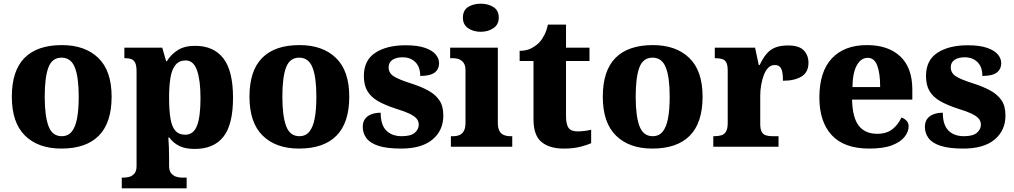

<svg xmlns="http://www.w3.org/2000/svg" viewBox="-20 -794 5488 1039"><path d="M312 10Q187 10 115.5 -60Q44 -130 44 -271Q44 -411 112.5 -480.5Q181 -550 315 -550Q440 -550 512 -480.5Q584 -411 584 -271Q584 -130 515 -60Q446 10 312 10ZM314 -57Q348 -57 368 -81.5Q388 -106 397 -153.5Q406 -201 406 -271Q406 -376 385 -429Q364 -482 313 -482Q262 -482 242 -429Q222 -376 222 -271Q222 -166 242.5 -111.5Q263 -57 314 -57Z M639 225V167H652Q664 167 679.5 163Q695 159 707 145.5Q719 132 719 105V-407Q719 -439 711.5 -454Q704 -469 691 -474Q678 -479 660 -479H653V-536H858L879 -463H883Q905 -499 941.5 -522.5Q978 -546 1036 -546Q1136 -546 1188.5 -478.5Q1241 -411 1241 -265Q1241 -120 1189 -54Q1137 12 1034 12Q983 12 950.5 -4Q918 -20 896 -50H891Q893 -25 894 3.5Q895 32 895 60V103Q895 131 907 144.5Q919 158 934.5 162.5Q950 167 961 167H990V225ZM982 -65Q1027 -65 1046 -113.5Q1065 -162 1065 -263Q1065 -360 1046 -413.5Q1027 -467 985 -467Q950 -467 930 -443Q910 -419 902.5 -374Q895 -329 895 -265Q895 -197 902.5 -152.5Q910 -108 929 -86.5Q948 -65 982 -65Z M1598 10Q1473 10 1401.5 -60Q1330 -130 1330 -271Q1330 -411 1398.5 -480.5Q1467 -550 1601 -550Q1726 -550 1798 -480.5Q1870 -411 1870 -271Q1870 -130 1801 -60Q1732 10 1598 10ZM1600 -57Q1634 -57 1654 -81.5Q1674 -106 1683 -153.5Q1692 -201 1692 -271Q1692 -376 1671 -429Q1650 -482 1599 -482Q1548 -482 1528 -429Q1508 -376 1508 -271Q1508 -166 1528.5 -111.5Q1549 -57 1600 -57Z M2151 10Q2073 10 2027.5 -5Q1982 -20 1962.5 -47Q1943 -74 1943 -107Q1943 -135 1956.5 -152Q1970 -169 1992 -176.5Q2014 -184 2040 -184Q2040 -118 2070.5 -87.5Q2101 -57 2154 -57Q2203 -57 2224.5 -75.5Q2246 -94 2246 -119Q2246 -139 2233.5 -153Q2221 -167 2194.5 -179.5Q2168 -192 2125 -205Q2066 -224 2027 -246Q1988 -268 1968.5 -300.5Q1949 -333 1949 -383Q1949 -468 2011 -508.5Q2073 -549 2175 -549Q2240 -549 2280 -535Q2320 -521 2338 -499Q2356 -477 2356 -453Q2356 -419 2331.5 -401Q2307 -383 2254 -383Q2254 -432 2227.5 -458Q2201 -484 2159 -484Q2124 -484 2103.5 -470Q2083 -456 2083 -430Q2083 -400 2108.5 -382.5Q2134 -365 2203 -343Q2257 -326 2296.5 -304.5Q2336 -283 2357.5 -251.5Q2379 -220 2379 -169Q2379 -88 2320.5 -39Q2262 10 2151 10Z M2420 0V-57H2432Q2452 -57 2467 -63.5Q2482 -70 2490.5 -86Q2499 -102 2499 -130V-412Q2499 -438 2490 -452Q2481 -466 2466 -472.5Q2451 -479 2432 -479H2416V-536H2674V-128Q2674 -101 2682.5 -85.5Q2691 -70 2706.5 -63.5Q2722 -57 2740 -57H2752V0ZM2582 -622Q2541 -622 2513 -641.5Q2485 -661 2485 -698Q2485 -738 2513 -756Q2541 -774 2582 -774Q2621 -774 2650 -756Q2679 -738 2679 -698Q2679 -661 2650 -641.5Q2621 -622 2582 -622Z M3030 10Q2954 10 2910.5 -25.5Q2867 -61 2867 -149V-464H2792V-519Q2831 -519 2857.5 -534Q2884 -549 2899 -565Q2913 -580 2925.5 -604Q2938 -628 2945 -661H3043V-536H3170V-464H3043V-165Q3043 -123 3056 -103Q3069 -83 3105 -83Q3124 -83 3143.5 -85.5Q3163 -88 3179 -92V-19Q3162 -11 3123.5 -0.5Q3085 10 3030 10Z M3510 10Q3385 10 3313.5 -60Q3242 -130 3242 -271Q3242 -411 3310.5 -480.5Q3379 -550 3513 -550Q3638 -550 3710 -480.5Q3782 -411 3782 -271Q3782 -130 3713 -60Q3644 10 3510 10ZM3512 -57Q3546 -57 3566 -81.5Q3586 -106 3595 -153.5Q3604 -201 3604 -271Q3604 -376 3583 -429Q3562 -482 3511 -482Q3460 -482 3440 -429Q3420 -376 3420 -271Q3420 -166 3440.5 -111.5Q3461 -57 3512 -57Z M3840 0V-57H3845Q3868 -57 3884 -62Q3900 -67 3909 -82.5Q3918 -98 3918 -129V-411Q3918 -441 3910.5 -455.5Q3903 -470 3888 -474.5Q3873 -479 3851 -479H3848V-536H4066L4086 -442H4091Q4108 -479 4128.5 -503Q4149 -527 4177 -537.5Q4205 -548 4245 -548Q4304 -548 4329.5 -521.5Q4355 -495 4355 -454Q4355 -403 4317.5 -380Q4280 -357 4217 -357Q4217 -385 4213.5 -403.5Q4210 -422 4200.5 -432Q4191 -442 4172 -442Q4152 -442 4137.5 -427.5Q4123 -413 4113.5 -388Q4104 -363 4099 -334Q4094 -305 4094 -276V-124Q4094 -95 4102 -80.5Q4110 -66 4125 -61.5Q4140 -57 4159 -57H4193V0Z M4684 10Q4548 10 4481 -62.5Q4414 -135 4414 -266Q4414 -406 4481.5 -478Q4549 -550 4672 -550Q4786 -550 4851.5 -489Q4917 -428 4917 -309V-255H4591Q4593 -158 4627 -114Q4661 -70 4727 -70Q4778 -70 4809.5 -95Q4841 -120 4858 -158Q4874 -153 4885.5 -141Q4897 -129 4897 -110Q4897 -82 4875.5 -54Q4854 -26 4807.5 -8Q4761 10 4684 10ZM4743 -323Q4743 -398 4727 -439.5Q4711 -481 4676 -481Q4639 -481 4616.5 -440.5Q4594 -400 4593 -323Z M5193 10Q5115 10 5069.5 -5Q5024 -20 5004.5 -47Q4985 -74 4985 -107Q4985 -135 4998.5 -152Q5012 -169 5034 -176.5Q5056 -184 5082 -184Q5082 -118 5112.5 -87.5Q5143 -57 5196 -57Q5245 -57 5266.5 -75.5Q5288 -94 5288 -119Q5288 -139 5275.5 -153Q5263 -167 5236.5 -179.5Q5210 -192 5167 -205Q5108 -224 5069 -246Q5030 -268 5010.5 -300.5Q4991 -333 4991 -383Q4991 -468 5053 -508.5Q5115 -549 5217 -549Q5282 -549 5322 -535Q5362 -521 5380 -499Q5398 -477 5398 -453Q5398 -419 5373.5 -401Q5349 -383 5296 -383Q5296 -432 5269.5 -458Q5243 -484 5201 -484Q5166 -484 5145.5 -470Q5125 -456 5125 -430Q5125 -400 5150.5 -382.5Q5176 -365 5245 -343Q5299 -326 5338.5 -304.5Q5378 -283 5399.5 -251.5Q5421 -220 5421 -169Q5421 -88 5362.5 -39Q5304 10 5193 10Z"/></svg>

Font: Noto Serif Hebrew ExtraBold
Style: Regular
Weight: 800
Version: Version 2.003